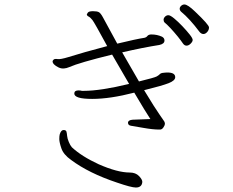

<svg xmlns="http://www.w3.org/2000/svg" viewBox="-20 -804 1040 858"><path d="M872 -661Q880 -652 889 -652Q898 -652 906 -661Q914 -670 914 -681.5Q914 -693 852 -752Q819 -784 804 -784Q796 -784 789.5 -778Q783 -772 783 -765Q783 -758 789 -752Q828 -720 872 -661ZM728 -480Q719 -480 705 -478Q698 -477 694 -472.5Q690 -468 680.5 -462.5Q671 -457 601 -440L526 -570Q621 -592 692 -603Q715 -608 715 -623Q715 -634 704 -640Q682 -650 657 -650H654Q643 -649 638.5 -643Q634 -637 625 -635Q591 -630 504 -609Q485 -644 467.5 -676Q450 -708 440 -726.5Q430 -745 422 -749.5Q414 -754 395.5 -754Q377 -754 372.5 -747.5Q368 -741 368 -740Q368 -734 376 -730Q384 -726 393 -714.5Q402 -703 459 -598Q349 -569 286 -549Q250 -538 237 -540Q224 -542 219.5 -537.5Q215 -533 215 -530Q215 -516 241 -503Q253 -497 265.5 -498Q278 -499 289 -504Q334 -524 481 -560L557 -429Q429 -398 354 -398H346Q340 -400 331 -400Q312 -400 312 -386Q312 -362 392 -362Q472 -362 580 -390Q630 -305 652 -272L572 -269Q552 -267 552 -255.5Q552 -244 565.5 -242Q579 -240 621 -232.5Q663 -225 692 -225H695Q704 -225 710.5 -235Q717 -245 717 -250.5Q717 -256 714 -261.5Q711 -267 693 -292Q675 -317 624 -401Q705 -421 734 -432.5Q763 -444 763 -459Q763 -480 728 -480ZM775 -640Q790 -621 797 -610.5Q804 -600 813.5 -600Q823 -600 832 -609Q841 -618 841 -625.5Q841 -633 827.5 -650Q814 -667 795 -687Q776 -707 758.5 -721.5Q741 -736 732.5 -736Q724 -736 717.5 -729.5Q711 -723 711 -715.5Q711 -708 716 -703Q738 -685 775 -640ZM616 9Q616 -2 601 -17.5Q586 -33 560 -33Q505 -33 421 -70Q345 -105 301 -146Q294 -154 287.5 -169.5Q281 -185 280 -196.5Q279 -208 277 -215.5Q275 -223 264 -223Q253 -223 247 -204Q245 -197 245 -182.5Q245 -168 254.5 -140.5Q264 -113 298 -89Q377 -30 503 12Q567 34 587 34Q614 34 616 9Z"/></svg>

Font: LXGW WenKai TC Light
Style: Regular
Weight: 300
Designer: LXGW / Fontworks Inc.
Foundry: LXGW / Fontworks Inc.
Version: Version 1.330